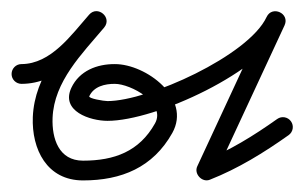

<svg xmlns="http://www.w3.org/2000/svg" viewBox="-38 -302 538 340"><path d="M0.1 -153.5C0.1 -153.5 0.1 -153.5 0.1 -153.5C66 -153.7 106.4 -207.8 146.1 -252.9C153.7 -261.5 150.8 -271.7 144.1 -277.4C137.4 -283.2 127 -284.6 119.6 -275.7C74.7 -222.3 23.2 -168.9 20.1 -94.7C20.1 -94.7 20.1 -94.7 20.1 -94.7C20.1 -94.7 20.1 -94.7 20.1 -94.7C17.9 -37.7 45 17.5 109 17.5C177.2 17.5 232.9 -5.5 267.1 -66.5C301.6 -128.2 220.6 -188.6 165.4 -188.5C165.4 -188.5 165.4 -188.5 165.4 -188.5C165.5 -188.5 165.5 -188.5 165.5 -188.5C133.8 -188.7 102.5 -176.7 88.3 -146.4C69.1 -105.1 121.7 -88 152.4 -88C237.6 -88 427.6 -175.1 465.9 -257.1C470.8 -267.7 465.3 -276.6 457.4 -280.3C449.4 -284 439 -282.4 434.1 -271.9C393.2 -183.7 352.2 -95.5 311.3 -7.4C308.2 -0.7 310.3 6.5 315 11.5C319.6 16.4 326.7 19 333.5 16.3C383.6 -3.4 429.4 -31.7 473.1 -62.7C481 -68.3 482.9 -79.2 477.3 -87.1C471.7 -95 460.8 -96.9 452.9 -91.3C452.9 -91.3 452.9 -91.3 452.9 -91.3C411.5 -61.9 368.1 -34.9 320.7 -16.3C313.9 -13.6 317.9 -4.4 324.4 2.5C330.9 9.4 339.9 14 343 7.4C384 -80.8 424.9 -168.9 465.9 -257.1C470.8 -267.7 465.3 -276.7 457.4 -280.3C449.5 -284 439.1 -282.4 434.1 -271.9C402.2 -203.3 224.3 -123 152.4 -123C145.8 -123 118.2 -127.6 120.1 -131.6C128.2 -149 147.7 -153.6 165.3 -153.5C165.3 -153.5 165.3 -153.5 165.4 -153.5C165.4 -153.5 165.4 -153.5 165.4 -153.5C193.1 -153.6 256.6 -119.4 236.5 -83.5C208.7 -33.7 164.4 -17.5 109 -17.5C66 -17.5 53.7 -56.7 55.1 -93.3C55.1 -93.3 55.1 -93.3 55.1 -93.3C55.1 -93.3 55.1 -93.3 55.1 -93.3C57.7 -157.9 107.2 -206.6 146.4 -253.2C153.8 -262.1 151 -272.1 144.4 -277.7C137.8 -283.4 127.5 -284.7 119.9 -276.1C88.3 -240.3 52.5 -188.7 -0.1 -188.5C-9.7 -188.5 -17.5 -180.6 -17.5 -170.9C-17.5 -161.3 -9.6 -153.5 0.1 -153.5Z"/></svg>

Font: FRB American Cursive Guidelines
Style: Italic
Weight: 400
Italic angle: -25°
Version: Version 2.0;Modular Font Editor K font №1